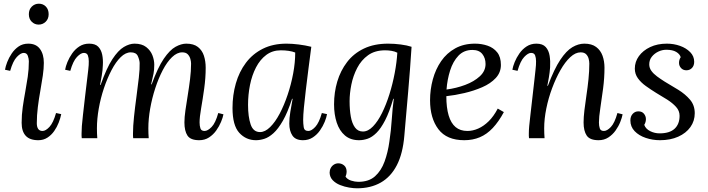

<svg xmlns="http://www.w3.org/2000/svg" viewBox="-20 -747 3826 1038"><path d="M133 -511Q175 -511 196 -482.5Q217 -454 217 -407Q217 -377 211.5 -338.5Q206 -300 198 -256Q190 -212 184.5 -167.5Q179 -123 179 -81Q179 -61 186.5 -50Q194 -39 210 -39Q227 -39 247.5 -61Q268 -83 283 -136L311 -130Q307 -109 297.5 -84.5Q288 -60 273 -38.5Q258 -17 236.5 -3Q215 11 187 11Q141 11 119 -13Q97 -37 97 -83Q97 -127 103 -168.5Q109 -210 116.5 -250.5Q124 -291 130 -332Q136 -373 136 -416Q136 -429 130.5 -445Q125 -461 108 -461Q92 -461 71 -439Q50 -417 35 -364L7 -370Q10 -388 19 -411.5Q28 -435 43.5 -458Q59 -481 81 -496Q103 -511 133 -511ZM190 -727Q213 -727 228 -711.5Q243 -696 243 -670Q243 -645 227 -629.5Q211 -614 189 -614Q167 -614 151.5 -629.5Q136 -645 136 -670Q136 -696 152 -711.5Q168 -727 190 -727Z M1057 11Q1010 11 993.5 -14Q977 -39 977 -85Q977 -113 982.5 -151Q988 -189 995 -232Q1002 -275 1007.5 -319Q1013 -363 1013 -403Q1013 -415 1009 -429Q1005 -443 995 -453.5Q985 -464 965 -464Q937 -464 910 -438Q883 -412 860 -368Q837 -324 819.5 -270.5Q802 -217 792 -160.5Q782 -104 782 -53Q782 -38 782.5 -25.5Q783 -13 784 0H700Q699 -7 699 -12.5Q699 -18 699 -26Q699 -64 704.5 -116Q710 -168 717.5 -223Q725 -278 730.5 -327Q736 -376 735 -407Q734 -424 725 -444Q716 -464 687 -464Q659 -464 632.5 -438Q606 -412 583 -368Q560 -324 542 -270.5Q524 -217 514 -160.5Q504 -104 504 -53Q504 -38 504.5 -25.5Q505 -13 506 0H422Q421 -7 421 -12.5Q421 -18 421 -26Q421 -43 422.5 -65.5Q424 -88 428.5 -125.5Q433 -163 440 -226Q447 -285 451 -318Q455 -351 457 -368.5Q459 -386 459.5 -395.5Q460 -405 460 -416Q460 -434 455 -447.5Q450 -461 433 -461Q417 -461 396 -439Q375 -417 360 -364L332 -370Q335 -388 344.5 -411.5Q354 -435 370 -458Q386 -481 409 -496Q432 -511 462 -511Q495 -511 511 -494.5Q527 -478 532.5 -451.5Q538 -425 536 -394Q535 -366 530 -337.5Q525 -309 521 -288H524Q556 -379 587.5 -427Q619 -475 649.5 -493Q680 -511 707 -511Q747 -511 770.5 -492.5Q794 -474 804 -448Q814 -422 814 -397Q814 -369 810 -349Q806 -329 797 -291H800Q833 -382 865.5 -429.5Q898 -477 929 -494Q960 -511 987 -511Q1027 -511 1050 -493Q1073 -475 1082.5 -445.5Q1092 -416 1092 -381Q1092 -326 1084 -268.5Q1076 -211 1067.5 -162.5Q1059 -114 1059 -85Q1059 -67 1063.5 -53Q1068 -39 1086 -39Q1103 -39 1124 -60.5Q1145 -82 1160 -136L1188 -129Q1185 -112 1175 -88Q1165 -64 1149 -41.5Q1133 -19 1110 -4Q1087 11 1057 11Z M1529 -511Q1559 -511 1595 -506.5Q1631 -502 1663 -494Q1655 -434 1647.5 -374.5Q1640 -315 1633.5 -261.5Q1627 -208 1623 -165.5Q1619 -123 1619 -99Q1619 -79 1622 -59Q1625 -39 1647 -39Q1664 -39 1684.5 -61Q1705 -83 1720 -136L1748 -130Q1745 -112 1735.5 -88.5Q1726 -65 1710 -42Q1694 -19 1671 -4Q1648 11 1618 11Q1578 11 1561 -14Q1544 -39 1544 -79Q1544 -108 1549.5 -142Q1555 -176 1562 -213H1559Q1535 -139 1509.5 -94.5Q1484 -50 1458.5 -27Q1433 -4 1409 3.5Q1385 11 1364 11Q1310 11 1273.5 -29Q1237 -69 1237 -163Q1237 -233 1255 -296Q1273 -359 1309.5 -407.5Q1346 -456 1401 -483.5Q1456 -511 1529 -511ZM1498 -475Q1453 -475 1419.5 -450Q1386 -425 1364 -382.5Q1342 -340 1331.5 -287.5Q1321 -235 1321 -180Q1321 -116 1335 -74.5Q1349 -33 1386 -33Q1413 -33 1440.5 -60Q1468 -87 1492 -132.5Q1516 -178 1535 -234.5Q1554 -291 1565 -350Q1576 -409 1576 -463Q1561 -469 1541 -472Q1521 -475 1498 -475Z M1910 271Q1892 271 1867.5 267Q1843 263 1819 253.5Q1795 244 1779 227.5Q1763 211 1762 187Q1762 173 1768 161.5Q1774 150 1785 143Q1796 136 1809 136Q1827 136 1840.5 147.5Q1854 159 1854 182Q1854 194 1848 208Q1858 223 1878.5 229.5Q1899 236 1917 236Q1974 236 2007.5 206Q2041 176 2059 126.5Q2077 77 2085 19Q2094 -40 2098 -101.5Q2102 -163 2109 -213H2106Q2085 -141 2062 -96.5Q2039 -52 2015 -28.5Q1991 -5 1967.5 3Q1944 11 1921 11Q1875 11 1845 -14.5Q1815 -40 1800.5 -84Q1786 -128 1786 -183Q1786 -248 1803.5 -306.5Q1821 -365 1856.5 -411.5Q1892 -458 1947.5 -484.5Q2003 -511 2078 -511Q2112 -511 2146.5 -506.5Q2181 -502 2205 -494Q2201 -434 2196.5 -372Q2192 -310 2186.5 -249Q2181 -188 2176 -129Q2171 -70 2166 -14Q2158 83 2125.5 146Q2093 209 2038.5 240Q1984 271 1910 271ZM1942 -36Q1970 -36 1996.5 -63.5Q2023 -91 2045.5 -136.5Q2068 -182 2085.5 -238Q2103 -294 2114 -352.5Q2125 -411 2128 -462Q2115 -469 2097.5 -472Q2080 -475 2062 -475Q2007 -475 1970 -448.5Q1933 -422 1911 -379.5Q1889 -337 1879.5 -289.5Q1870 -242 1870 -200Q1870 -154 1876.5 -117Q1883 -80 1899 -58Q1915 -36 1942 -36Z M2548 -511Q2584 -511 2616 -500Q2648 -489 2668 -464Q2688 -439 2688 -396Q2688 -355 2660 -325Q2632 -295 2587 -275.5Q2542 -256 2491 -244Q2440 -232 2393 -227Q2393 -165 2405.5 -123Q2418 -81 2443 -60Q2468 -39 2507 -39Q2536 -39 2565.5 -52Q2595 -65 2622 -91.5Q2649 -118 2671 -160L2704 -141Q2676 -89 2644 -55Q2612 -21 2574 -5Q2536 11 2490 11Q2395 11 2350 -48.5Q2305 -108 2305 -205Q2305 -263 2320 -318Q2335 -373 2365 -416.5Q2395 -460 2441 -485.5Q2487 -511 2548 -511ZM2534 -477Q2488 -477 2458.5 -446Q2429 -415 2413.5 -366Q2398 -317 2394 -263Q2447 -270 2495 -288Q2543 -306 2574 -334.5Q2605 -363 2605 -401Q2605 -433 2587.5 -455Q2570 -477 2534 -477Z M3216 11Q3169 11 3152 -14Q3135 -39 3135 -85Q3135 -113 3139.5 -151Q3144 -189 3150.5 -232Q3157 -275 3161.5 -319Q3166 -363 3166 -403Q3166 -415 3162.5 -429Q3159 -443 3149 -453.5Q3139 -464 3119 -464Q3091 -464 3063 -438Q3035 -412 3010 -368Q2985 -324 2965 -270.5Q2945 -217 2933.5 -160.5Q2922 -104 2922 -53Q2922 -38 2922.5 -25.5Q2923 -13 2924 0H2840Q2839 -7 2839 -12.5Q2839 -18 2839 -26Q2839 -43 2841 -65.5Q2843 -88 2847.5 -125.5Q2852 -163 2859 -226Q2866 -285 2869.5 -318Q2873 -351 2875 -368.5Q2877 -386 2877.5 -395.5Q2878 -405 2878 -416Q2878 -434 2873 -447.5Q2868 -461 2851 -461Q2835 -461 2814 -439Q2793 -417 2778 -364L2750 -370Q2753 -388 2762.5 -411.5Q2772 -435 2788 -458Q2804 -481 2827 -496Q2850 -511 2880 -511Q2914 -511 2930.5 -492.5Q2947 -474 2951.5 -445Q2956 -416 2954 -383Q2952 -355 2947.5 -329Q2943 -303 2939 -283H2942Q2976 -374 3009 -423.5Q3042 -473 3074.5 -492Q3107 -511 3139 -511Q3179 -511 3203 -493Q3227 -475 3237.5 -445.5Q3248 -416 3248 -381Q3248 -326 3240.5 -268.5Q3233 -211 3225.5 -162.5Q3218 -114 3218 -85Q3218 -67 3222.5 -53Q3227 -39 3245 -39Q3262 -39 3282.5 -60.5Q3303 -82 3318 -136L3346 -129Q3343 -112 3333.5 -88Q3324 -64 3308 -41.5Q3292 -19 3269 -4Q3246 11 3216 11Z M3548 11Q3508 11 3471 -1.5Q3434 -14 3411 -38Q3388 -62 3388 -96Q3388 -118 3400.5 -131.5Q3413 -145 3431 -145Q3451 -145 3461.5 -132Q3472 -119 3472 -103Q3472 -96 3470 -88Q3468 -80 3463 -72Q3471 -50 3495 -38Q3519 -26 3546 -26Q3600 -26 3627 -51Q3654 -76 3654 -121Q3654 -148 3635 -169Q3616 -190 3587 -208.5Q3558 -227 3527 -245Q3498 -263 3471.5 -282Q3445 -301 3428.5 -324Q3412 -347 3412 -376Q3412 -413 3434 -443.5Q3456 -474 3495 -492.5Q3534 -511 3585 -511Q3623 -511 3656.5 -499Q3690 -487 3711.5 -465Q3733 -443 3733 -413Q3733 -392 3721 -379.5Q3709 -367 3691 -367Q3673 -367 3662 -379Q3651 -391 3651 -407Q3651 -415 3653 -422.5Q3655 -430 3660 -438Q3655 -455 3635.5 -466.5Q3616 -478 3582 -478Q3560 -478 3539 -468Q3518 -458 3504 -440.5Q3490 -423 3490 -399Q3490 -380 3501.5 -364Q3513 -348 3532 -334Q3551 -320 3573 -306Q3609 -285 3647 -261.5Q3685 -238 3710.5 -208Q3736 -178 3736 -135Q3736 -93 3712.5 -60Q3689 -27 3646.5 -8Q3604 11 3548 11Z"/></svg>

Font: Lora
Style: Italic
Weight: 400
Italic angle: -3°
Designer: Olga Karpushina, Alexei Vanyashin (Cyrillic)
Foundry: Cyreal
Version: Version 3.008